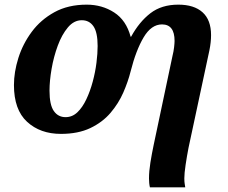

<svg xmlns="http://www.w3.org/2000/svg" viewBox="-20 -566 983 826"><path d="M625 240Q623 232 622 222Q621 212 621 202Q621 171 627 133.5Q633 96 641 58L722 -325Q727 -345 729 -363Q731 -381 731 -390Q731 -461 677 -461Q631 -461 598 -405.5Q565 -350 542 -259Q531 -215 510.5 -168Q490 -121 455.5 -80.5Q421 -40 368.5 -15Q316 10 242 10Q153 10 96.5 -42Q40 -94 40 -200Q40 -256 59 -316.5Q78 -377 116.5 -429Q155 -481 214 -513.5Q273 -546 353 -546Q419 -546 471 -512.5Q523 -479 542 -408H544Q579 -472 627 -509Q675 -546 747 -546Q815 -546 851.5 -513Q888 -480 888 -415Q888 -385 881 -350L791 70Q784 106 778.5 143Q773 180 773 201Q773 216 774.5 224.5Q776 233 777 240ZM262 -62Q291 -62 313 -83Q335 -104 351.5 -139Q368 -174 379 -215Q390 -256 395 -296Q400 -336 400 -368Q400 -427 382 -453Q364 -479 332 -479Q298 -479 272 -448Q246 -417 228.5 -369.5Q211 -322 202 -270Q193 -218 193 -176Q193 -115 211.5 -88.5Q230 -62 262 -62Z"/></svg>

Font: Noto Serif
Style: Bold Italic
Weight: 700
Italic angle: -12°
Designer: Monotype Design Team
Foundry: Monotype Imaging Inc.
Version: Version 2.013